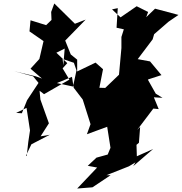

<svg xmlns="http://www.w3.org/2000/svg" viewBox="-20 -852 1049 1107"><path d="M341 -512 406 -490 421 -446 401 -353 308 -373 395 -409 405 -346C422 -323 440 -301 457 -278L502 -136L481 -78L598 -121L617 0L601 39L536 57L486 104L540 114L425 235L513 228L618 158H594L723 107L761 84L748 106L863 7L769 49L767 -17L781 -29L788 -120L771 -103L864 -226L895 -223L867 -291L917 -288L878 -312L829 -399L787 -365L837 -395L911 -419L845 -498L774 -511L860 -625L876 -680L847 -636L952 -727L1009 -766L874 -802L823 -753L834 -783L768 -816L675 -752L626 -798L659 -805L652 -692L694 -683L680 -639V-575L666 -420L689 -444L667 -422L568 -327L657 -343L553 -346L574 -453L531 -491L425 -440V-508L388 -538L356 -618L474 -739L412 -715L293 -832L275 -783L277 -737L246 -707L156 -735L150 -671L231 -615L207 -512L156 -456L222 -399L186 -412L63 -441L171 -412L202 -374L136 -274L106 -199L73 -201L133 -230C139 -187 147 -144 153 -100L143 -33L134 48L130 45L161 -20L267 -75L214 -66L262 -141L213 -278L208 -329L234 -309L380 -393L341 -458L368 -488L305 -548L353 -572L345 -475Z"/></svg>

Font: Hussar Lance
Style: ExBdObl
Weight: 700
Foundry: Cannot Into Space Fonts, PlusOne Fonts
Version: Version 2.270